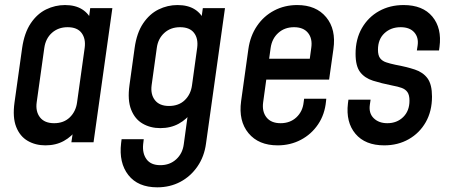

<svg xmlns="http://www.w3.org/2000/svg" viewBox="-20 -578 1831 780"><path d="M164.5 12.5Q124 12.5 92.5 -5.8Q61 -24 45.8 -62.5Q30.5 -101 39 -162L70 -383.5Q79 -445 105 -483.5Q131 -522 167.5 -539.8Q204 -557.5 244 -557.5Q286 -557.5 313.8 -540Q341.5 -522.5 354.5 -490.5L336.5 -470L346.5 -545H436.5L360 0H270L281 -75L293.5 -54.5Q272 -23.5 239.5 -5.5Q207 12.5 164.5 12.5ZM200 -77.5Q239 -77.5 263.5 -101.2Q288 -125 293 -161.5L324 -383.5Q329 -420.5 311.5 -444Q294 -467.5 254.5 -467.5Q217 -467.5 191.2 -444.8Q165.5 -422 160 -383.5L129 -162Q124 -125 142.5 -101.2Q161 -77.5 200 -77.5Z M619 183Q540.5 183 501.5 133.2Q462.5 83.5 472 3.5L474 -12.5H564L561.5 8.5Q558 45.5 575.5 69.2Q593 93 631.5 93Q669.5 93 695.5 69.5Q721.5 46 726.5 8.5L747.5 -145L760.5 -124.5Q739 -93.5 706.2 -75.5Q673.5 -57.5 631 -57.5Q591 -57.5 559.5 -75.8Q528 -94 512.8 -132.5Q497.5 -171 506 -232L527 -383.5Q535.5 -444.5 561.5 -483Q587.5 -521.5 624 -539.5Q660.5 -557.5 701 -557.5Q743.5 -557.5 771.2 -540Q799 -522.5 811.5 -490.5L793.5 -470L804 -545H894L817 4.5Q810 58 782.2 98.2Q754.5 138.5 712.5 160.8Q670.5 183 619 183ZM666.5 -147.5Q706 -147.5 730.5 -171Q755 -194.5 760 -231.5L781 -383.5Q786 -421.5 768.2 -444.5Q750.5 -467.5 711.5 -467.5Q673 -467.5 647.5 -444.2Q622 -421 617 -383.5L596 -232Q591 -194.5 609.5 -171Q628 -147.5 666.5 -147.5Z M1108 12.5Q1030.5 12.5 989.5 -37Q948.5 -86.5 959.5 -167L989 -378.5Q996.5 -432 1024 -472.5Q1051.5 -513 1093.8 -535.2Q1136 -557.5 1187.5 -557.5Q1264 -557.5 1305 -508.2Q1346 -459 1334.5 -378.5L1317 -254.5H1047L1058.5 -339.5H1238.5L1244.5 -383.5Q1250 -421.5 1231.2 -444.5Q1212.5 -467.5 1174.5 -467.5Q1136.5 -467.5 1110.8 -444.5Q1085 -421.5 1079.5 -383.5L1049 -162Q1044 -124.5 1062.8 -101Q1081.5 -77.5 1120 -77.5Q1158.5 -77.5 1184 -101.2Q1209.5 -125 1213.5 -162L1215.5 -177H1305.5L1304.5 -167Q1299.5 -113 1272.2 -72.8Q1245 -32.5 1202.2 -10Q1159.5 12.5 1108 12.5Z M1541 12.5Q1463.5 12.5 1424 -34.5Q1384.5 -81.5 1393.5 -158L1395.5 -173H1485.5L1482.5 -152.5Q1477.5 -118 1498.2 -97.8Q1519 -77.5 1553.5 -77.5Q1592.5 -77.5 1618 -102.5Q1643.5 -127.5 1643.5 -169Q1643.5 -192 1635.2 -203.8Q1627 -215.5 1611.5 -221Q1596 -226.5 1574 -230.5Q1529 -239.5 1495.2 -250.2Q1461.5 -261 1443 -285.2Q1424.5 -309.5 1424.5 -359.5Q1424.5 -419 1450.2 -463.8Q1476 -508.5 1520 -533Q1564 -557.5 1619.5 -557.5Q1697.5 -557.5 1736.5 -510.5Q1775.5 -463.5 1765.5 -387.5L1763.5 -373H1673.5L1676.5 -392.5Q1681.5 -425.5 1663 -446.5Q1644.5 -467.5 1607.5 -467.5Q1568 -467.5 1541.8 -443Q1515.5 -418.5 1515.5 -376Q1515.5 -353 1524.2 -341.5Q1533 -330 1548.8 -324.8Q1564.5 -319.5 1586 -315Q1632 -306.5 1665.2 -295.5Q1698.5 -284.5 1716.8 -259.8Q1735 -235 1735 -185.5Q1735 -126.5 1709.8 -82Q1684.5 -37.5 1640.5 -12.5Q1596.5 12.5 1541 12.5Z"/></svg>

Font: Mohave Light Medium
Style: Italic
Weight: 500
Italic angle: -8°
Version: Version 2.003